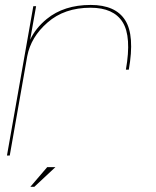

<svg xmlns="http://www.w3.org/2000/svg" viewBox="-20 -614 616 758"><path d="M477 -339Q500 -469.5 464.2 -526.5Q428.5 -583.5 337.5 -583.5Q234 -583.5 167.5 -525Q102 -468 87.5 -392L18.5 0H7.5L111.5 -589.5H122.5L99 -457Q120.5 -503 164.5 -539Q232.5 -594.5 338 -594.5Q436 -594.5 474.2 -534.2Q512.5 -474 488.5 -339ZM99.8 123.5 166.3 45.9H198.7L115.6 123.5Z"/></svg>

Font: Anybody ExtraExpanded Thin
Style: Italic
Weight: 100
Width: 8
Italic angle: -10°
Designer: Tyler Finck
Foundry: Etcetera Type Company
Version: Version 1.010; ttfautohint (v1.8.3) -l 8 -r 50 -G 200 -x 14 